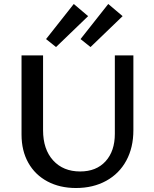

<svg xmlns="http://www.w3.org/2000/svg" viewBox="-20 -936 774 963"><path d="M211 -740 350 -916 422 -855 261 -700ZM384 -740 523 -916 595 -855 434 -700ZM88 -261V-658H196V-283Q196 -187 246.5 -131.5Q297 -76 382 -76Q463 -76 509.5 -127Q556 -178 556 -265V-658H649V-283Q649 -196 613.5 -130.5Q578 -65 512.5 -29Q447 7 361 7Q280 7 218 -26Q156 -59 122 -119.5Q88 -180 88 -261Z"/></svg>

Font: Ysabeau SC Semibold
Style: Regular
Weight: 600
Designer: Christian Thalmann (Catharsis Fonts)
Version: Version 0.003